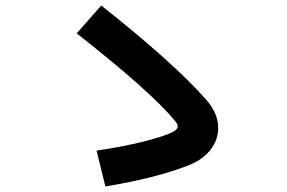

<svg xmlns="http://www.w3.org/2000/svg" viewBox="-20 -740 1040 696"><path d="M347 -720Q609 -513 728 -378Q771 -329 771 -276Q771 -233 743 -197Q715 -161 664 -141Q552 -96 362 -64L330 -194Q436 -210 507 -228.5Q578 -247 605 -261Q624 -270 624 -282Q624 -290 616 -300Q526 -409 258 -619Z"/></svg>

Font: IBM Plex Sans JP
Style: Bold
Weight: 700
Designer: Mike Abbink; Paul van der Laan; Pieter van Rosmalen; Wujin Sim; Yejin Wi; Jinhee Kim; Boomi Park; Yona Kim; Kichan Ma
Foundry: Sandoll Inc.
Version: Version 1.001